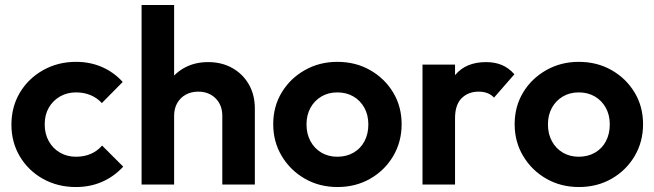

<svg xmlns="http://www.w3.org/2000/svg" viewBox="-20 -743 2635 773"><path d="M286 10Q212 10 153 -23Q94 -56 60 -113Q26 -170 26 -241Q26 -313 60 -370Q94 -427 153.5 -460.5Q213 -494 286 -494Q343 -494 391 -473Q439 -452 474 -413L390 -328Q371 -349 344.5 -360Q318 -371 286 -371Q250 -371 221.5 -354.5Q193 -338 176.5 -309.5Q160 -281 160 -242Q160 -204 176.5 -174.5Q193 -145 221.5 -128.5Q250 -112 286 -112Q319 -112 345.5 -123.5Q372 -135 391 -157L476 -72Q439 -32 391 -11Q343 10 286 10Z M875 0V-277Q875 -320 848 -347Q821 -374 778 -374Q750 -374 728 -362Q706 -350 693.5 -328Q681 -306 681 -277L630 -303Q630 -360 654 -402.5Q678 -445 720.5 -469Q763 -493 818 -493Q873 -493 915.5 -469Q958 -445 982 -403Q1006 -361 1006 -306V0ZM550 0V-723H681V0Z M1339 10Q1266 10 1207.5 -23.5Q1149 -57 1114.5 -114.5Q1080 -172 1080 -243Q1080 -314 1114 -370.5Q1148 -427 1207 -460.5Q1266 -494 1338 -494Q1412 -494 1470.5 -460.5Q1529 -427 1563 -370.5Q1597 -314 1597 -243Q1597 -172 1563 -114.5Q1529 -57 1470.5 -23.5Q1412 10 1339 10ZM1338 -112Q1375 -112 1403.5 -128.5Q1432 -145 1447.5 -174.5Q1463 -204 1463 -242Q1463 -280 1447 -309Q1431 -338 1403 -354.5Q1375 -371 1338 -371Q1302 -371 1274 -354.5Q1246 -338 1230 -309Q1214 -280 1214 -242Q1214 -204 1230 -174.5Q1246 -145 1274 -128.5Q1302 -112 1338 -112Z M1681 0V-483H1812V0ZM1812 -267 1761 -301Q1770 -390 1813 -441.5Q1856 -493 1937 -493Q1972 -493 2000 -481.5Q2028 -470 2051 -444L1969 -350Q1958 -362 1942.5 -368Q1927 -374 1907 -374Q1865 -374 1838.5 -347.5Q1812 -321 1812 -267Z M2311 10Q2238 10 2179.5 -23.5Q2121 -57 2086.5 -114.5Q2052 -172 2052 -243Q2052 -314 2086 -370.5Q2120 -427 2179 -460.5Q2238 -494 2310 -494Q2384 -494 2442.5 -460.5Q2501 -427 2535 -370.5Q2569 -314 2569 -243Q2569 -172 2535 -114.5Q2501 -57 2442.5 -23.5Q2384 10 2311 10ZM2310 -112Q2347 -112 2375.5 -128.5Q2404 -145 2419.5 -174.5Q2435 -204 2435 -242Q2435 -280 2419 -309Q2403 -338 2375 -354.5Q2347 -371 2310 -371Q2274 -371 2246 -354.5Q2218 -338 2202 -309Q2186 -280 2186 -242Q2186 -204 2202 -174.5Q2218 -145 2246 -128.5Q2274 -112 2310 -112Z"/></svg>

Font: Outfit SemiBold
Style: Regular
Weight: 600
Designer: Rodrigo Fuenzalida
Foundry: fragTYPE
Version: Version 1.100;gftools[0.9.27]